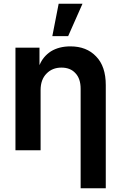

<svg xmlns="http://www.w3.org/2000/svg" viewBox="-20 -804 650 1031"><path d="M63 3V-548H192V-456H193Q211 -500 253 -528Q297 -555 358 -555Q445 -555 496 -501Q548 -448 548 -347V207H413V-327Q413 -382 385 -411Q358 -441 310 -441Q261 -441 230 -409Q198 -377 198 -320V3ZM423 -784 346 -610H261L295 -784Z"/></svg>

Font: Sinter Bold
Style: Regular
Weight: 700
Foundry: Adobe & rsms
Version: Version 1.000